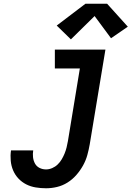

<svg xmlns="http://www.w3.org/2000/svg" viewBox="-20 -1001 705 1029"><path d="M227 8Q199 8 171.5 3.5Q144 -1 120.5 -13Q97 -25 79 -44Q61 -63 50.5 -87.5Q40 -112 37.5 -140Q35 -168 39 -195H158Q155 -177 157 -158.5Q159 -140 167.5 -124.5Q176 -109 192 -101Q208 -93 227 -93Q243 -93 259.5 -100Q276 -107 289 -119.5Q302 -132 311 -147.5Q320 -163 326.5 -179Q333 -195 337 -211.5Q341 -228 344 -245L408 -634H274V-735H545L461 -228Q456 -199 448 -170Q440 -141 425 -114Q410 -87 389 -63Q368 -39 341.5 -22.5Q315 -6 285.5 1Q256 8 227 8ZM360 -790 284 -864 438 -981H554L665 -858L575 -796L487 -915Z"/></svg>

Font: Iosevka Slab Extended
Style: Bold Italic
Weight: 700
Width: 7
Italic angle: -9°
Monospace: yes
Designer: Belleve Invis
Foundry: Belleve Invis
Version: Version 11.1.0; ttfautohint (v1.8.3)